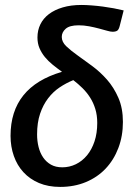

<svg xmlns="http://www.w3.org/2000/svg" viewBox="-20 -747 558 774"><path d="M462.5 -642Q459 -628 452.8 -623.5Q446.5 -619 433.5 -619Q426 -619 411.8 -623Q397.5 -627 379 -632Q360.5 -637 339.2 -641Q318 -645 297 -645Q260.5 -645 244.8 -631Q229 -617 229 -598Q229 -578 247.2 -560.5Q265.5 -543 293 -523.5Q320.5 -504 352.2 -480.5Q384 -457 411.5 -425.8Q439 -394.5 457.2 -352.8Q475.5 -311 475.5 -255.5Q475.5 -198.5 457.2 -150.5Q439 -102.5 406 -67.5Q373 -32.5 326.2 -13Q279.5 6.5 222.5 6.5Q174.5 6.5 137.2 -9.2Q100 -25 74.5 -52.8Q49 -80.5 35.8 -118.2Q22.5 -156 22.5 -199.5Q22.5 -397 230 -457.5Q210.5 -471.5 192.5 -486Q174.5 -500.5 161 -517Q147.5 -533.5 139.2 -552.8Q131 -572 131 -596Q131 -625 142.8 -649Q154.5 -673 177.2 -690.2Q200 -707.5 233 -717.2Q266 -727 308 -727Q327 -727 349.5 -725.2Q372 -723.5 394.8 -720.5Q417.5 -717.5 439 -713.5Q460.5 -709.5 478.5 -705ZM372 -251.5Q372 -282.5 364.2 -307.8Q356.5 -333 343.2 -353.8Q330 -374.5 312.5 -391.8Q295 -409 275.5 -424Q247 -412.5 220.5 -394.8Q194 -377 173.8 -350.5Q153.5 -324 141.5 -288.2Q129.5 -252.5 129.5 -205Q129.5 -178.5 135.5 -154.5Q141.5 -130.5 154 -112.2Q166.5 -94 185.5 -83.2Q204.5 -72.5 231 -72.5Q260 -72.5 285.8 -85Q311.5 -97.5 330.8 -120.8Q350 -144 361 -177Q372 -210 372 -251.5Z"/></svg>

Font: Lato Semibold
Style: Italic
Weight: 600
Italic angle: -7°
Designer: Lukasz Dziedzic
Foundry: tyPoland Lukasz Dziedzic
Version: Version 2.006; 2014-01-15